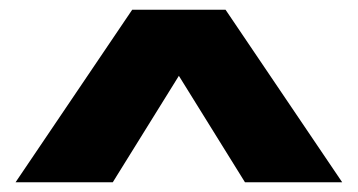

<svg xmlns="http://www.w3.org/2000/svg" viewBox="-20 -780 736 395"><path d="M684 -405H484L348 -624L212 -405H12L252 -760H444Z"/></svg>

Font: OA Gothic ExtraBold
Style: Regular
Weight: 800
Designer: Choi Chi-young, Lee Jaesang, Lee Juhyun, Han Dohee
Foundry: DDUNGSANG CORP.
Version: Version 1.000;Build 20210203